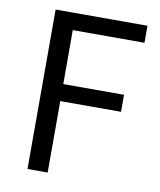

<svg xmlns="http://www.w3.org/2000/svg" viewBox="-76 -717 647 778"><g transform="rotate(10 247.0 -328.0)"><path d="M90 -656H468V-586H173V-364H423V-294H173V0H90Z"/></g></svg>

Font: Myanmar Sanpya
Style: Regular
Weight: 400
Designer: Danh Hong
Foundry: Google Inc.
Version: Version 2.00 November 22, 2015